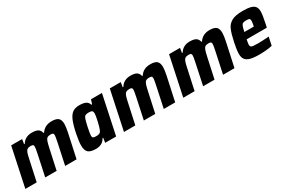

<svg xmlns="http://www.w3.org/2000/svg" viewBox="66 -1348 3219 2185"><g transform="rotate(-30 1675.0 -255.0)"><path d="M111 -510H255L245 -448H254Q297 -518 385 -518Q441 -518 467 -501Q493 -484 500 -448H508Q554 -518 645 -518Q708 -518 733 -494.5Q758 -471 758 -417Q758 -384 744 -314L676 0H526L584 -272Q599 -344 599 -361Q599 -381 590.5 -387Q582 -393 559 -393Q530 -393 515.5 -382Q501 -371 492 -345Q483 -319 470 -258L414 0H264L322 -272Q337 -344 337 -361Q337 -381 328.5 -387Q320 -393 297 -393Q268 -393 253 -381.5Q238 -370 229 -343.5Q220 -317 208 -258L152 0H3Z M799 -111Q799 -158 818 -256Q839 -359 863 -415Q887 -471 921 -494.5Q955 -518 1009 -518Q1061 -518 1091.5 -504Q1122 -490 1133 -454H1142L1160 -510H1304L1196 0H1052L1061 -62H1053Q1031 -22 999 -7Q967 8 927 8Q859 8 829 -18Q799 -44 799 -111ZM1072 -156Q1084 -184 1100 -254Q1116 -324 1116 -351Q1116 -375 1104.5 -384Q1093 -393 1063 -393Q1031 -393 1017 -385.5Q1003 -378 993.5 -351Q984 -324 969 -255Q952 -173 952 -152Q952 -129 963 -122.5Q974 -116 1005 -116Q1033 -116 1048 -124.5Q1063 -133 1072 -156Z M1407 -510H1551L1541 -448H1550Q1593 -518 1681 -518Q1737 -518 1763 -501Q1789 -484 1796 -448H1804Q1850 -518 1941 -518Q2004 -518 2029 -494.5Q2054 -471 2054 -417Q2054 -384 2040 -314L1972 0H1822L1880 -272Q1895 -344 1895 -361Q1895 -381 1886.5 -387Q1878 -393 1855 -393Q1826 -393 1811.5 -382Q1797 -371 1788 -345Q1779 -319 1766 -258L1710 0H1560L1618 -272Q1633 -344 1633 -361Q1633 -381 1624.5 -387Q1616 -393 1593 -393Q1564 -393 1549 -381.5Q1534 -370 1525 -343.5Q1516 -317 1504 -258L1448 0H1299Z M2186 -510H2330L2320 -448H2329Q2372 -518 2460 -518Q2516 -518 2542 -501Q2568 -484 2575 -448H2583Q2629 -518 2720 -518Q2783 -518 2808 -494.5Q2833 -471 2833 -417Q2833 -384 2819 -314L2751 0H2601L2659 -272Q2674 -344 2674 -361Q2674 -381 2665.5 -387Q2657 -393 2634 -393Q2605 -393 2590.5 -382Q2576 -371 2567 -345Q2558 -319 2545 -258L2489 0H2339L2397 -272Q2412 -344 2412 -361Q2412 -381 2403.5 -387Q2395 -393 2372 -393Q2343 -393 2328 -381.5Q2313 -370 2304 -343.5Q2295 -317 2283 -258L2227 0H2078Z M2875 -113Q2875 -164 2894 -254Q2916 -359 2939 -411.5Q2962 -464 3011.5 -491Q3061 -518 3156 -518Q3225 -518 3263 -507Q3301 -496 3317 -472.5Q3333 -449 3333 -409Q3333 -365 3309 -254L3300 -215H3035Q3025 -163 3025 -151Q3025 -132 3033 -123.5Q3041 -115 3061.5 -112.5Q3082 -110 3127 -110Q3184 -110 3268 -117L3245 -9Q3215 -1 3167.5 3.5Q3120 8 3075 8Q2999 8 2955.5 -4.5Q2912 -17 2893.5 -43.5Q2875 -70 2875 -113ZM3178 -300 3181 -313Q3189 -356 3189 -371Q3189 -392 3178.5 -398.5Q3168 -405 3139 -405Q3109 -405 3095 -398Q3081 -391 3073 -370.5Q3065 -350 3054 -300Z"/></g></svg>

Font: Saira Semi Condensed
Style: Bold Italic
Weight: 700
Width: 4
Italic angle: -12°
Designer: Hector Gatti with collaboration of the Omnibus-Type team
Foundry: Omnibus-Type
Version: Version 1.001; ttfautohint (v1.8)